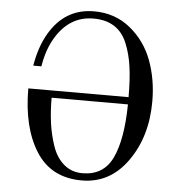

<svg xmlns="http://www.w3.org/2000/svg" viewBox="-53 -779 776 847"><g transform="rotate(5 335.0 -356.0)"><path d="M70 -366H514Q514 -445 506 -501.5Q498 -558 478.5 -604.5Q459 -651 422 -674.5Q385 -698 330 -698Q224 -698 163 -596Q131 -543 119 -468H83Q97 -552 132 -612Q201 -730 330 -730Q423 -730 490.5 -675Q558 -620 589 -537Q620 -454 620 -356Q620 -201 542.5 -91.5Q465 18 340 18Q204 18 137 -88Q70 -194 70 -366ZM176 -334Q176 -275 183 -223Q190 -171 207 -121.5Q224 -72 258 -43Q292 -14 340 -14Q434 -14 473 -96.5Q512 -179 514 -334Z"/></g></svg>

Font: Old Standard TT
Style: Regular
Weight: 400
Designer: Alexey Kryukov <alexios@thessalonica.org.ru>
Version: Version 2.2